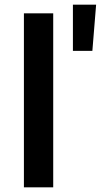

<svg xmlns="http://www.w3.org/2000/svg" viewBox="-20 -799 430 819"><path d="M82 -742H207V0H82ZM291 -779H390L374 -582H291Z"/></svg>

Font: CMG Sans SemiBold
Style: Regular
Weight: 600
Designer: Julieta Ulanovsky
Foundry: Julieta Ulanovsky
Version: Version 7.200